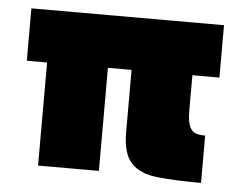

<svg xmlns="http://www.w3.org/2000/svg" viewBox="-41 -509 722 566"><g transform="rotate(5 320.0 -225.5)"><path d="M30 -460H600V-305H520V-201Q520 -168 527 -153Q534 -138 546 -134.5Q558 -131 573 -131V9Q496 9 444 3.5Q392 -2 366 -29.5Q340 -57 340 -121V-305H270V0H90V-305H30Z"/></g></svg>

Font: Jost* Black
Style: Regular
Weight: 900
Version: Version 3.7